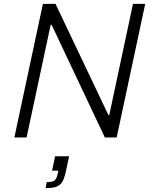

<svg xmlns="http://www.w3.org/2000/svg" viewBox="-20 -708 781 989"><path d="M201 -688 54 0H117L241 -580H246L520 0H581L728 -688H665L543 -116H538L266 -688ZM221 230 215 261C288 261 306 242 321 167L336 97H264L248 171H281L277 188C269 222 260 230 221 230Z"/></svg>

Font: Saira UNSAM Light Italic
Style: Regular
Weight: 300
Italic angle: -12°
Designer: Hector Gatti with collaboration of the Omnibus-Type team
Foundry: Omnibus-Type
Version: Version 0.072;PS 000.072;hotconv 1.0.88;makeotf.lib2.5.64775